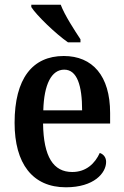

<svg xmlns="http://www.w3.org/2000/svg" viewBox="-20 -786 526 816"><path d="M269 -606H322V-619C297 -657 255 -721 238 -766H113V-756C135 -721 217 -642 269 -606ZM260 10C380 10 431 -51 431 -98C431 -118 419 -131 404 -136C384 -92 347 -55 287 -55C207 -55 165 -119 163 -261H448V-306C448 -464 373 -548 251 -548C118 -548 42 -452 42 -264C42 -91 118 10 260 10ZM329 -317H164C167 -428 199 -490 253 -490C308 -490 329 -422 329 -317Z"/></svg>

Font: Noto Serif Sinhala Condensed SemiBold
Style: Regular
Weight: 600
Width: 3
Designer: Jelle Bosma - Monotype Design Team
Foundry: Monotype Imaging Inc.
Version: Version 2.007